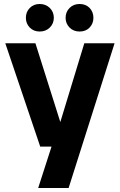

<svg xmlns="http://www.w3.org/2000/svg" viewBox="-20 -738 598 958"><path d="M170.5 200 250.2 -47 264 -73.4 400.7 -522.2H551.7L322.4 200ZM180.7 -6.5 6.4 -522.2H156.7L284.8 -116.9H327.1L311.7 -6.5ZM178.1 -580.7Q147.8 -580.7 128.4 -600.6Q109.1 -620.6 109.1 -649.1Q109.1 -678.3 128.4 -698.2Q147.8 -718.1 178.1 -718.1Q208.5 -718.1 228.6 -698.2Q248.6 -678.3 248.6 -649.1Q248.6 -620.6 228.6 -600.6Q208.5 -580.7 178.1 -580.7ZM377.1 -580.7Q346.7 -580.7 327 -600.6Q307.3 -620.6 307.3 -649.1Q307.3 -678.3 327 -698.2Q346.7 -718.1 377.1 -718.1Q408.2 -718.1 427.2 -698.2Q446.1 -678.3 446.1 -649.1Q446.1 -620.6 427.2 -600.6Q408.2 -580.7 377.1 -580.7Z"/></svg>

Font: TikTok Sans Light
Style: Regular
Weight: 300
Version: Version 4.000